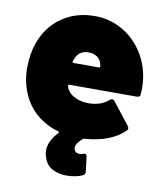

<svg xmlns="http://www.w3.org/2000/svg" viewBox="-80 -593 710 839"><g transform="rotate(10 274.5 -174.0)"><path d="M531 -252Q531 -236 530 -227Q530 -213 515 -213H215Q211 -213 211 -209Q211 -200 219 -188Q229 -171 254.5 -159.5Q280 -148 312 -148Q339 -148 362 -156Q385 -164 401 -179Q406 -183 411 -183Q418 -183 422 -177L498 -80Q502 -75 502 -69Q502 -63 497 -59Q436 0 321 8Q319 8 315 10Q286 34 286 54Q286 64 293 70.5Q300 77 311 77Q319 77 326 74L334 72Q342 72 344 83L352 147V151Q352 162 343 166Q312 180 270 180Q234 180 206.5 164.5Q179 149 169 113Q165 102 165 87Q165 45 205 3Q207 1 206.5 -1Q206 -3 203 -4Q147 -20 106 -55Q65 -90 43 -142Q21 -194 21 -254Q21 -317 39 -366Q66 -442 128 -485Q190 -528 274 -528Q338 -528 392.5 -498Q447 -468 482.5 -415.5Q518 -363 528 -297Q531 -275 531 -252ZM216 -327 212 -316Q211 -313 213 -311.5Q215 -310 217 -310H331Q335 -310 335 -314Q335 -318 332 -327Q327 -346 311.5 -356.5Q296 -367 273 -367Q232 -367 216 -327Z"/></g></svg>

Font: Barlow Black
Style: Regular
Weight: 900
Designer: Jeremy Tribby
Foundry: Tribby Type
Version: Version 1.422